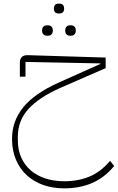

<svg xmlns="http://www.w3.org/2000/svg" viewBox="-20 -730 647 1054"><path d="M333 304Q270 304 217.5 285.5Q165 267 127 232Q89 197 67.5 146.5Q46 96 46 32Q46 -66 108.5 -142Q171 -218 303 -277L531 -379V-382L120 -390V-309H89V-386Q89 -430 137 -427L560 -414V-356L310 -247Q195 -196 136.5 -132Q78 -68 78 20V41Q78 93 96.5 134.5Q115 176 148.5 205Q182 234 229 249.5Q276 265 333 265Q410 265 472 239Q534 213 584 153L607 181Q553 246 485 275Q417 304 333 304ZM364 -534Q353 -534 345.5 -541Q338 -548 338 -562Q338 -577 345.5 -584Q353 -591 364 -591H370Q381 -591 388.5 -584Q396 -577 396 -562Q396 -548 388.5 -541Q381 -534 370 -534ZM238 -534Q226 -534 218.5 -541Q211 -548 211 -562Q211 -577 218.5 -584Q226 -591 238 -591H243Q255 -591 262.5 -584Q270 -577 270 -562Q270 -548 262.5 -541Q255 -534 243 -534ZM301 -656Q276 -656 276 -683Q276 -710 301 -710H307Q318 -710 325 -703.5Q332 -697 332 -683Q332 -669 325 -662.5Q318 -656 307 -656Z"/></svg>

Font: IBM Plex Sans Arabic ExtraLight
Style: Regular
Weight: 200
Designer: Mike Abbink, Paul van der Laan, Pieter van Rosmalen, Wael Morcos, Khajak Apelian
Foundry: Bold Monday
Version: Version 1.1